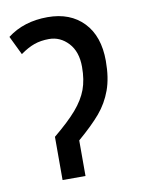

<svg xmlns="http://www.w3.org/2000/svg" viewBox="-68 -594 473 643"><g transform="rotate(-10 168.5 -273.0)"><path d="M305 -368Q305 -310 290 -269Q275 -228 247.5 -195.5Q220 -163 171 -121V0H93V-147Q144 -189 171.5 -221Q199 -253 211 -285.5Q223 -318 223 -362Q223 -414 195.5 -443.5Q168 -473 130 -473Q102 -473 79.5 -465Q57 -457 32 -439L1 -503Q57 -546 138 -546Q215 -546 260 -499Q305 -452 305 -368Z"/></g></svg>

Font: Noto Sans UI Cond
Style: Regular
Weight: 400
Width: 3
Designer: Monotype Design Team
Foundry: Monotype Imaging Inc.
Version: Version 1.001